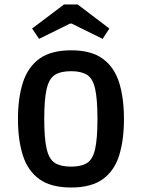

<svg xmlns="http://www.w3.org/2000/svg" viewBox="-20 -822 632 855"><path d="M297 13Q207 13 155.5 -24Q104 -61 82 -129.5Q60 -198 60 -292Q60 -386 82 -454.5Q104 -523 155.5 -560.5Q207 -598 297 -598Q386 -598 437.5 -560.5Q489 -523 510.5 -454.5Q532 -386 532 -292Q532 -198 510.5 -129.5Q489 -61 437.5 -24Q386 13 297 13ZM297 -80Q342 -80 367.5 -96Q393 -112 403.5 -158Q414 -204 414 -292Q414 -381 403.5 -427Q393 -473 367 -489Q341 -505 297 -505Q251 -505 225 -489Q199 -473 188 -427Q177 -381 177 -292Q177 -204 188 -158Q199 -112 225 -96Q251 -80 297 -80ZM154 -649 123 -695 265 -802H326L467 -695L437 -649L299 -717H292Z"/></svg>

Font: Ruda
Style: Bold
Weight: 700
Designer: Mariela Monsalve and Angelina Sanchez
Foundry: Mariela Monsalve and Angelina Sanchez
Version: Version 2.000